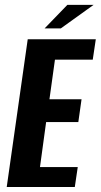

<svg xmlns="http://www.w3.org/2000/svg" viewBox="-20 -748 403 768"><path d="M6.9 0 90.9 -591H363.2L351 -509.3H199.8L177.8 -351H306.2L293.3 -259.7H164.5L139.9 -79.7H291L279.2 0ZM158.4 -634.4 249.4 -728.5H354.3L223.3 -634.4Z"/></svg>

Font: Alumni Sans SC Thin
Style: Italic
Weight: 100
Italic angle: -8°
Designer: Robert E. Leuschke
Foundry: Robert E. Leuschke
Version: Version 1.016